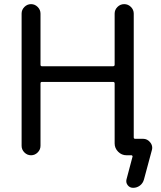

<svg xmlns="http://www.w3.org/2000/svg" viewBox="-20 -775 782 933"><path d="M176.8 -709V-460.9Q176.8 -453.1 183.6 -453.1H529.3Q537.1 -453.1 537.1 -460.9V-709Q537.1 -727.5 550.8 -741.2Q564.5 -754.9 583.5 -754.9Q602.5 -754.9 616.2 -741.2Q629.9 -727.5 629.9 -709V-107.4Q629.9 -100.6 636.7 -100.6H674.8Q696.3 -100.6 710 -83Q719.7 -71.3 719.7 -56.6Q719.7 -50.8 717.8 -44.9L679.7 96.7Q674.8 115.2 660.2 126.5Q645.5 137.7 627 137.7Q610.4 137.7 600.6 125Q590.8 112.3 594.7 96.7L624 -13.7Q625 -15.6 623 -18.1Q621.1 -20.5 619.1 -20.5H594.7Q571.3 -20.5 554.2 -37.6Q537.1 -54.7 537.1 -78.1V-369.1Q537.1 -377 529.3 -377H183.6Q176.8 -377 176.8 -369.1V-66.4Q176.8 -47.9 163.1 -34.2Q149.4 -20.5 130.9 -20.5Q112.3 -20.5 98.6 -34.2Q85 -47.9 85 -66.4V-709Q85 -727.5 98.6 -741.2Q112.3 -754.9 130.9 -754.9Q149.4 -754.9 163.1 -741.2Q176.8 -727.5 176.8 -709Z"/></svg>

Font: Gen Jyuu Gothic Regular
Style: Regular
Weight: 400
Designer: [Source Han Sans]
Ryoko NISHIZUKA  (kana & ideographs); Paul D. Hunt (Latin, Greek & Cyrillic); Wenlong ZHANG  (bopomofo
Version: Version 1.002.20150607